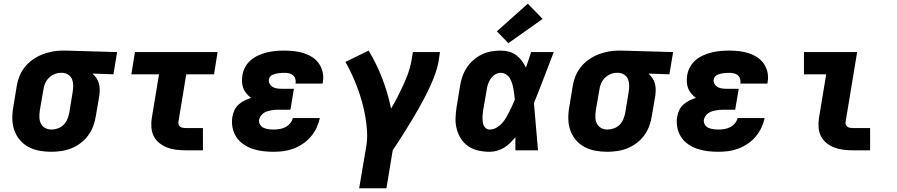

<svg xmlns="http://www.w3.org/2000/svg" viewBox="-20 -811 4840 1036"><path d="M256 8Q223 8 191.5 2Q160 -4 133 -18.5Q106 -33 86.5 -56.5Q67 -80 57 -109Q47 -138 46.5 -170.5Q46 -203 52 -235L70 -345Q74 -372 84.5 -398.5Q95 -425 113 -448Q131 -471 155.5 -488.5Q180 -506 206.5 -516.5Q233 -527 260.5 -532.5Q288 -538 315 -538Q319 -538 323.5 -538Q328 -538 333 -538L612 -530L592 -410L479 -414Q491 -403 500 -390Q509 -377 513.5 -361Q518 -345 518 -328.5Q518 -312 516 -295L497 -185Q493 -157 483 -130.5Q473 -104 456 -80.5Q439 -57 415 -39Q391 -21 364.5 -10.5Q338 0 310.5 4Q283 8 256 8ZM258 -112Q275 -112 293 -118.5Q311 -125 324 -138.5Q337 -152 344 -169.5Q351 -187 354 -204L372 -314Q375 -332 375 -349.5Q375 -367 369 -382.5Q363 -398 349 -407.5Q335 -417 318 -418H313Q312 -418 310.5 -418Q309 -418 307 -418Q290 -418 273 -410.5Q256 -403 243 -390Q230 -377 223 -360Q216 -343 214 -326L195 -216Q192 -197 192.5 -178.5Q193 -160 200.5 -144.5Q208 -129 223.5 -120.5Q239 -112 258 -112Z M982 0Q956 0 930.5 -3Q905 -6 882 -15Q859 -24 840 -39Q821 -54 810 -75.5Q799 -97 797 -123Q795 -149 799 -174L838 -410H689L708 -530H1154L1135 -410H985L943 -155Q941 -147 943.5 -139.5Q946 -132 952 -127.5Q958 -123 966 -121.5Q974 -120 982 -120H1075V0Z M1456 8Q1427 8 1398 4.5Q1369 1 1342.5 -8Q1316 -17 1293 -33Q1270 -49 1255 -72Q1240 -95 1234.5 -123.5Q1229 -152 1234 -181Q1237 -199 1245 -216.5Q1253 -234 1267.5 -247Q1282 -260 1299.5 -268.5Q1317 -277 1335 -283Q1321 -293 1310 -306Q1299 -319 1293 -334.5Q1287 -350 1286 -368Q1285 -386 1288 -404Q1291 -427 1303 -449Q1315 -471 1334 -487Q1353 -503 1376 -513Q1399 -523 1422 -528.5Q1445 -534 1468.5 -536Q1492 -538 1515 -538Q1542 -538 1568.5 -535Q1595 -532 1619.5 -524Q1644 -516 1665 -502.5Q1686 -489 1700.5 -468.5Q1715 -448 1721 -422Q1727 -396 1722 -369Q1722 -367 1721.5 -364.5Q1721 -362 1720 -360H1575Q1575 -361 1575 -361.5Q1575 -362 1575 -363Q1577 -375 1573 -387Q1569 -399 1560 -406Q1551 -413 1539 -415.5Q1527 -418 1515 -418Q1507 -418 1499 -417.5Q1491 -417 1483 -416Q1475 -415 1467 -413Q1459 -411 1451 -407.5Q1443 -404 1437.5 -397Q1432 -390 1431 -382Q1429 -370 1435 -359Q1441 -348 1451 -342Q1461 -336 1473.5 -334Q1486 -332 1499 -332H1566L1547 -219H1480Q1470 -219 1460 -218Q1450 -217 1440 -215Q1430 -213 1419.5 -209.5Q1409 -206 1400.5 -199.5Q1392 -193 1386 -184Q1380 -175 1378 -165Q1376 -151 1383 -139Q1390 -127 1402 -121.5Q1414 -116 1428 -114Q1442 -112 1456 -112Q1472 -112 1488 -114.5Q1504 -117 1519 -124.5Q1534 -132 1545 -145Q1556 -158 1560 -174H1706Q1700 -147 1688 -121.5Q1676 -96 1657.5 -74Q1639 -52 1614.5 -35.5Q1590 -19 1563.5 -9Q1537 1 1510 4.5Q1483 8 1456 8Z M1918 205 1956 -20Q1963 -61 1960.5 -102Q1958 -143 1951 -183Q1944 -223 1933.5 -260.5Q1923 -298 1909.5 -335Q1896 -372 1879.5 -407.5Q1863 -443 1844 -477L1969 -538Q2012 -467 2042.5 -388Q2073 -309 2090 -225Q2108 -255 2124 -286Q2140 -317 2154.5 -348.5Q2169 -380 2181 -412Q2193 -444 2199 -477L2208 -530H2354L2346 -477Q2340 -445 2329 -414Q2318 -383 2304 -352Q2290 -321 2274.5 -291Q2259 -261 2242.5 -231.5Q2226 -202 2208.5 -173Q2191 -144 2173 -115Q2155 -86 2136.5 -57Q2118 -28 2099 0L2065 205Z M2622 8Q2591 8 2561.5 1.5Q2532 -5 2508 -21Q2484 -37 2468 -61.5Q2452 -86 2444.5 -114.5Q2437 -143 2438 -173.5Q2439 -204 2444 -235L2462 -345Q2466 -371 2474.5 -396.5Q2483 -422 2498 -445Q2513 -468 2534 -486.5Q2555 -505 2579.5 -517Q2604 -529 2630 -533.5Q2656 -538 2682 -538Q2705 -538 2727 -532Q2749 -526 2766 -513Q2783 -500 2796 -482.5Q2809 -465 2818 -446Q2825 -467 2832 -488Q2839 -509 2846 -530H2968Q2941 -461 2915 -392Q2889 -323 2861 -255Q2867 -191 2872 -127.5Q2877 -64 2883 0H2761Q2761 -18 2761 -35.5Q2761 -53 2761 -70Q2747 -54 2732 -39Q2717 -24 2699 -13.5Q2681 -3 2661.5 2.5Q2642 8 2622 8ZM2622 -112Q2640 -112 2657 -121Q2674 -130 2687 -144Q2700 -158 2709.5 -174Q2719 -190 2727.5 -206.5Q2736 -223 2743.5 -240Q2751 -257 2758 -274Q2756 -289 2754.5 -304Q2753 -319 2750 -334Q2747 -349 2742.5 -363Q2738 -377 2730.5 -389.5Q2723 -402 2710 -410Q2697 -418 2682 -418Q2666 -418 2651.5 -409Q2637 -400 2627.5 -386Q2618 -372 2613 -356.5Q2608 -341 2606 -326L2587 -216Q2586 -205 2584.5 -194.5Q2583 -184 2583.5 -173Q2584 -162 2585 -152Q2586 -142 2590.5 -133Q2595 -124 2603 -118Q2611 -112 2622 -112ZM2723 -578 2661 -642 2828 -791 2908 -709Z M3256 8Q3223 8 3191.5 2Q3160 -4 3133 -18.5Q3106 -33 3086.5 -56.5Q3067 -80 3057 -109Q3047 -138 3046.5 -170.5Q3046 -203 3052 -235L3070 -345Q3074 -372 3084.5 -398.5Q3095 -425 3113 -448Q3131 -471 3155.5 -488.5Q3180 -506 3206.5 -516.5Q3233 -527 3260.5 -532.5Q3288 -538 3315 -538Q3319 -538 3323.5 -538Q3328 -538 3333 -538L3612 -530L3592 -410L3479 -414Q3491 -403 3500 -390Q3509 -377 3513.5 -361Q3518 -345 3518 -328.5Q3518 -312 3516 -295L3497 -185Q3493 -157 3483 -130.5Q3473 -104 3456 -80.5Q3439 -57 3415 -39Q3391 -21 3364.5 -10.5Q3338 0 3310.5 4Q3283 8 3256 8ZM3258 -112Q3275 -112 3293 -118.5Q3311 -125 3324 -138.5Q3337 -152 3344 -169.5Q3351 -187 3354 -204L3372 -314Q3375 -332 3375 -349.5Q3375 -367 3369 -382.5Q3363 -398 3349 -407.5Q3335 -417 3318 -418H3313Q3312 -418 3310.5 -418Q3309 -418 3307 -418Q3290 -418 3273 -410.5Q3256 -403 3243 -390Q3230 -377 3223 -360Q3216 -343 3214 -326L3195 -216Q3192 -197 3192.5 -178.5Q3193 -160 3200.5 -144.5Q3208 -129 3223.5 -120.5Q3239 -112 3258 -112Z M3856 8Q3827 8 3798 4.5Q3769 1 3742.5 -8Q3716 -17 3693 -33Q3670 -49 3655 -72Q3640 -95 3634.5 -123.5Q3629 -152 3634 -181Q3637 -199 3645 -216.5Q3653 -234 3667.5 -247Q3682 -260 3699.5 -268.5Q3717 -277 3735 -283Q3721 -293 3710 -306Q3699 -319 3693 -334.5Q3687 -350 3686 -368Q3685 -386 3688 -404Q3691 -427 3703 -449Q3715 -471 3734 -487Q3753 -503 3776 -513Q3799 -523 3822 -528.5Q3845 -534 3868.5 -536Q3892 -538 3915 -538Q3942 -538 3968.5 -535Q3995 -532 4019.5 -524Q4044 -516 4065 -502.5Q4086 -489 4100.5 -468.5Q4115 -448 4121 -422Q4127 -396 4122 -369Q4122 -367 4121.5 -364.5Q4121 -362 4120 -360H3975Q3975 -361 3975 -361.5Q3975 -362 3975 -363Q3977 -375 3973 -387Q3969 -399 3960 -406Q3951 -413 3939 -415.5Q3927 -418 3915 -418Q3907 -418 3899 -417.5Q3891 -417 3883 -416Q3875 -415 3867 -413Q3859 -411 3851 -407.5Q3843 -404 3837.5 -397Q3832 -390 3831 -382Q3829 -370 3835 -359Q3841 -348 3851 -342Q3861 -336 3873.5 -334Q3886 -332 3899 -332H3966L3947 -219H3880Q3870 -219 3860 -218Q3850 -217 3840 -215Q3830 -213 3819.5 -209.5Q3809 -206 3800.5 -199.5Q3792 -193 3786 -184Q3780 -175 3778 -165Q3776 -151 3783 -139Q3790 -127 3802 -121.5Q3814 -116 3828 -114Q3842 -112 3856 -112Q3872 -112 3888 -114.5Q3904 -117 3919 -124.5Q3934 -132 3945 -145Q3956 -158 3960 -174H4106Q4100 -147 4088 -121.5Q4076 -96 4057.5 -74Q4039 -52 4014.5 -35.5Q3990 -19 3963.5 -9Q3937 1 3910 4.5Q3883 8 3856 8Z M4582 0Q4556 0 4530.5 -3Q4505 -6 4482 -15Q4459 -24 4440 -39Q4421 -54 4410 -75.5Q4399 -97 4397 -123Q4395 -149 4399 -174L4438 -410H4318V-530H4605L4543 -155Q4541 -147 4543.5 -139.5Q4546 -132 4552 -127.5Q4558 -123 4566 -121.5Q4574 -120 4582 -120H4675V0Z"/></svg>

Font: Iosevka Curly HvExObl
Style: Regular
Weight: 900
Width: 7
Italic angle: -9°
Monospace: yes
Designer: Belleve Invis
Foundry: Belleve Invis
Version: Version 11.1.0; ttfautohint (v1.8.3)